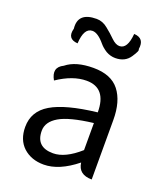

<svg xmlns="http://www.w3.org/2000/svg" viewBox="-149 -903 861 1014"><g transform="rotate(20 282.0 -396.5)"><path d="M217 13Q147 13 102 -28Q58 -69 58 -141Q58 -229 137 -276Q217 -324 392 -344Q392 -481 280 -481Q203 -481 117 -423Q81 -486 139 -514Q192 -557 291 -557Q391 -557 437 -498Q483 -439 483 -334V0Q408 0 400 -65Q303 13 217 13ZM243 -60Q311 -60 392 -132V-284Q259 -268 203 -235Q147 -202 147 -152Q147 -60 243 -60ZM380 -645Q353 -645 328 -659Q304 -674 289 -692Q250 -739 219 -739Q172 -739 167 -650Q105 -654 122 -716Q112 -806 218 -806Q252 -806 281 -782Q310 -759 334 -735Q358 -712 379 -712Q424 -712 431 -799Q492 -796 481 -731Q490 -728 462 -686Q435 -645 380 -645Z"/></g></svg>

Font: Swei Toothpaste CJK TC
Style: Regular
Weight: 400
Version: Version 1.0